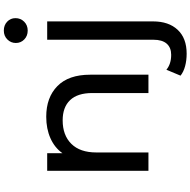

<svg xmlns="http://www.w3.org/2000/svg" viewBox="-16 -781 997 1005"><g transform="rotate(-90 482.5 -278.5)"><path d="M594 -305V0H498V-294Q498 -371 461 -410Q424 -449 355 -449Q277 -449 232 -403.5Q187 -358 187 -273V0H91V-530H183V-450Q212 -491 261.5 -513Q311 -535 374 -535Q475 -535 534.5 -476.5Q594 -418 594 -305ZM589 168 620 94Q650 119 698 119Q736 119 756.5 95.5Q777 72 777 26V-530H873V24Q873 106 829 153Q785 200 704 200Q669 200 639 192Q609 184 589 168ZM760 -694Q760 -720 778.5 -738.5Q797 -757 825 -757Q853 -757 871.5 -739.5Q890 -722 890 -696Q890 -669 871.5 -650.5Q853 -632 825 -632Q797 -632 778.5 -650Q760 -668 760 -694Z"/></g></svg>

Font: Idrija
Style: Regular
Weight: 500
Designer: Julieta Ulanovsky
Foundry: Julieta Ulanovsky
Version: Version 7.200